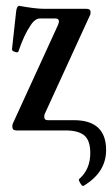

<svg xmlns="http://www.w3.org/2000/svg" viewBox="-20 -445 382 655"><path d="M265 189Q261 192 254 180Q246 167 251 165Q288 132 288 77Q288 34 267.5 17Q247 0 204 0H36Q22 0 22 -13Q22 -20 24 -24L178 -360Q181 -368 181 -372Q181 -382 169 -382H117Q99 -382 84 -358Q62 -326 43 -270Q41 -264 31 -268Q20 -271 21 -278L35 -405Q37 -425 46 -425Q101 -415 129 -415H274Q289 -415 289 -404Q289 -395 286 -391L132 -55Q131 -51 131 -46Q131 -35 143 -35H232Q342 -35 342 67Q342 143 265 189Z"/></svg>

Font: Junicode Cond Medium
Style: Regular
Weight: 500
Width: 3
Designer: Peter S. Baker
Version: Version 2.201